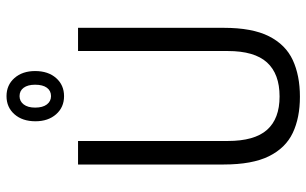

<svg xmlns="http://www.w3.org/2000/svg" viewBox="-200 -752 963 604"><g transform="rotate(-90 282.0 -449.5)"><path d="M280 12Q214 12 166.5 -10.5Q119 -33 93 -85.5Q67 -138 67 -228V-686H141V-215Q141 -131 176 -91.5Q211 -52 281 -52Q352 -52 388 -91.5Q424 -131 424 -215V-686H497V-228Q497 -138 470.5 -85.5Q444 -33 395.5 -10.5Q347 12 280 12ZM282 -730Q247 -730 225 -755Q203 -780 203 -820Q203 -861 225 -886Q247 -911 282 -911Q317 -911 339 -886Q361 -861 361 -821Q361 -780 339 -755Q317 -730 282 -730ZM282 -771Q299 -771 308.5 -784Q318 -797 318 -821Q318 -844 308.5 -857Q299 -870 282 -870Q266 -870 256 -857Q246 -844 246 -821Q246 -797 256 -784Q266 -771 282 -771Z"/></g></svg>

Font: Archivo Condensed Light
Style: Regular
Weight: 300
Width: 3
Designer: Hector Gatti
Foundry: Omnibus-Type
Version: Version 2.001